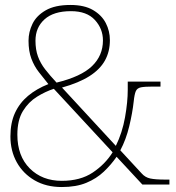

<svg xmlns="http://www.w3.org/2000/svg" viewBox="-20 -744 708 774"><path d="M229 10Q166 10 119.5 -17Q73 -44 47.5 -90Q22 -136 22 -194Q22 -249 40.5 -289Q59 -329 93 -357.5Q127 -386 175 -405Q155 -430 136.5 -453.5Q118 -477 106.5 -507.5Q95 -538 95 -580Q95 -615 111 -648Q127 -681 164.5 -702.5Q202 -724 264 -724Q320 -724 355 -703.5Q390 -683 406.5 -651Q423 -619 423 -582Q423 -536 403 -500Q383 -464 340.5 -437Q298 -410 230 -391L447 -156Q473 -209 484 -271Q495 -333 495 -382V-415H627V-395H596Q564 -395 548.5 -392Q533 -389 527.5 -376.5Q522 -364 519 -335Q514 -289 501 -235Q488 -181 465 -138L551 -45Q565 -29 585.5 -24.5Q606 -20 648 -20H663V0H554L450 -112Q428 -80 398.5 -52Q369 -24 328 -7Q287 10 229 10ZM229 -15Q304 -15 354 -48.5Q404 -82 434 -130L197 -386Q163 -375 129 -354Q95 -333 72.5 -296.5Q50 -260 50 -201Q50 -115 100 -65Q150 -15 229 -15ZM208 -411Q307 -435 351 -477.5Q395 -520 395 -581Q395 -628 362.5 -663.5Q330 -699 266 -699Q196 -699 159.5 -666Q123 -633 123 -580Q123 -544 133 -516.5Q143 -489 162 -464.5Q181 -440 208 -411Z"/></svg>

Font: Noto Serif Hebrew Thin
Style: Regular
Weight: 250
Version: Version 2.003